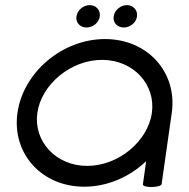

<svg xmlns="http://www.w3.org/2000/svg" viewBox="-20 -740 750 761"><path d="M620.6 -10.5 660.8 -292.6C683.5 -454.1 564.7 -585.2 396.1 -585.2C227.6 -585.2 71.9 -454.1 49.2 -292.6C26.5 -131.1 145.3 0 313.9 0C406.1 0 494.4 -39.2 559.3 -101.2C555 -70.6 550.7 -40.1 546.4 -9.5C544.3 5.5 618.5 4.5 620.6 -10.5ZM128 -292.6C143.6 -404.1 259.4 -502.7 384.5 -502.7C509.7 -502.7 597.7 -404.1 582 -292.6C566.4 -181.1 450.6 -82.5 325.5 -82.5C200.3 -82.5 112.3 -181.1 128 -292.6ZM323.1 -631C348.1 -631 371.9 -649.8 375.5 -674.8C379 -699.8 360.5 -719.8 335.5 -719.8C310.5 -719.8 286.5 -699.8 283 -674.8C279.4 -649.8 298.1 -631 323.1 -631ZM470.6 -631C495.6 -631 519.4 -649.8 523 -674.8C526.5 -699.8 508 -719.8 483 -719.8C458 -719.8 434 -699.8 430.5 -674.8C426.9 -649.8 445.6 -631 470.6 -631Z"/></svg>

Font: Hi.
Style: Regular
Weight: 400
Designer: Mew Too, Robert Jablonski
Foundry: Cannot Into Space Fonts
Version: Version 1.996